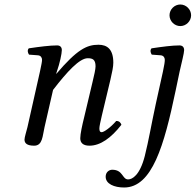

<svg xmlns="http://www.w3.org/2000/svg" viewBox="-20 -638 870 854"><path d="M433 -124 471 -283C479 -318 484 -341 484 -359C484 -419 457 -439 418 -439C366 -439 323 -418 231 -310L230 -311L233 -320C246 -357 255 -400 255 -415C255 -429 247 -436 234 -436C202 -436 155 -430 108 -423C101 -415 103 -404 109 -395L149 -392C161 -391 167 -382 167 -372C167 -364 164 -349 158 -321L102 -72C97 -52 89 -27 89 -17C89 -1 100 10 132 10C170 10 169 -34 178 -72L216 -238C279 -320 334 -379 370 -379C391 -379 405 -374 405 -343C405 -331 399 -303 392 -275L354 -115C346 -83 337 -42 337 -23C337 -4 348 10 378 10C426 10 474 -24 520 -83C517 -92 511 -100 497 -100C471 -70 442 -50 432 -50C425 -50 422 -55 422 -67C422 -76 427 -98 433 -124ZM779 -320C788 -360 799 -402 799 -415C799 -429 791 -436 778 -436C746 -436 701 -430 654 -423C647 -415 649 -404 655 -395L695 -392C707 -391 713 -382 713 -372C713 -363 711 -349 705 -321L673 -176C652 -79 642 -16 624 56C602 142 568 160 550 160C523 160 528 117 479 117C466 117 450 127 450 148C450 180 488 196 532 196C657 196 710 9 761 -234ZM734 -570C734 -544 756 -522 782 -522C808 -522 830 -544 830 -570C830 -596 808 -618 782 -618C756 -618 734 -596 734 -570Z"/></svg>

Font: Libertinus Serif
Style: Italic
Weight: 400
Italic angle: -12°
Designer: Philipp H. Poll, Khaled Hosny
Foundry: Caleb Maclennan
Version: Version 7.050;RELEASE